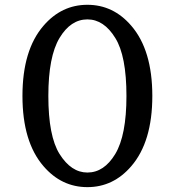

<svg xmlns="http://www.w3.org/2000/svg" viewBox="-20 -767 726 797"><path d="M160.6 -77.1Q73.2 -178.2 73.2 -368.7Q73.2 -559.1 160.6 -660.2Q235.4 -747.1 342.8 -747.1Q450.2 -747.1 524.9 -660.2Q612.3 -559.1 612.3 -368.7Q612.3 -178.2 524.9 -77.1Q450.2 9.8 342.8 9.8Q235.4 9.8 160.6 -77.1ZM180.7 -368.7Q180.7 -202.1 227.1 -127.9Q275.4 -50.8 342.8 -50.8Q412.1 -50.8 458.5 -127.9Q504.9 -205.1 504.9 -368.7Q504.9 -535.2 458.5 -609.4Q411.1 -686.5 342.8 -686.5Q273.4 -686.5 227.1 -609.4Q180.7 -532.2 180.7 -368.7Z"/></svg>

Font: Classica
Style: Book
Weight: 400
Version: Version 1.001